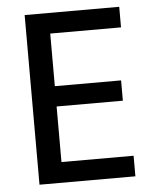

<svg xmlns="http://www.w3.org/2000/svg" viewBox="-48 -676 560 716"><g transform="rotate(-5 231.5 -317.5)"><path d="M430 0H71V-635H425V-558H160V-361H408V-285H160V-77H430Z"/></g></svg>

Font: Gemunu Libre Medium
Style: Regular
Weight: 500
Designer: Puspanada Ekanayake, Sola Matas, Pathum Egodawatta, Kosala Senevirathne
Foundry: mooniak
Version: Version 1.100